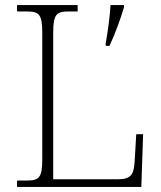

<svg xmlns="http://www.w3.org/2000/svg" viewBox="-20 -734 631 754"><path d="M47 0H535L542 -207H515L509 -104C506 -51 497 -30 443 -30H189V-606C189 -679 202 -689 251 -689H285V-714H47V-689H84C133 -689 146 -679 146 -605V-109C146 -35 133 -25 84 -25H47ZM395 -563V-554H410C431 -598 455 -664 467 -706V-714H414C412 -675 404 -612 395 -563Z"/></svg>

Font: Noto Serif Gurmukhi ExtraLight
Style: Regular
Weight: 200
Designer: Vaibhav Singh and the Monotype Design Team
Foundry: Monotype Imaging Inc.
Version: Version 2.004